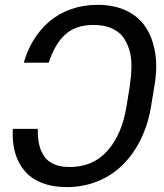

<svg xmlns="http://www.w3.org/2000/svg" viewBox="-20 -757 671 787"><path d="M32.7 -228.7H134.9Q134.2 -191.8 140.6 -164.1Q147 -136.4 161.9 -115.2Q176.8 -94.1 202.9 -83.3Q229 -72.4 266.3 -72.4Q361.2 -72.4 420.5 -139Q479.8 -205.6 498.6 -321L512.1 -404.8Q518.1 -446.4 518.8 -483.7Q519.5 -521 510.1 -552.4Q500.7 -583.8 483.3 -606.5Q465.9 -629.3 435.4 -642Q404.8 -654.8 363.6 -654.8Q290.8 -654.8 247.7 -615.8Q204.5 -576.7 179.7 -500H77.4Q91.6 -550.8 118.1 -593.6Q144.5 -636.4 182 -668.7Q219.5 -701 270.4 -719.1Q321.4 -737.2 380 -737.2Q447.1 -737.2 497.5 -713.4Q547.9 -689.6 576.9 -646Q605.8 -602.3 615.9 -541Q626.1 -479.8 612.9 -404.8L599.4 -322.4Q587.4 -247.9 557.2 -186.3Q527 -124.6 482.8 -81.1Q438.6 -37.6 379.8 -13.8Q321 9.9 253.6 9.9Q195.3 9.9 151.1 -7.6Q106.9 -25.2 80.3 -57.2Q53.6 -89.1 41.5 -132.5Q29.5 -175.8 32.7 -228.7Z"/></svg>

Font: Karasuma Gothic
Style: Italic
Weight: 400
Italic angle: -9.39999°
Designer: Rasmus Andersson / Ryoko Nishizuka
Foundry: Genbu
Version: Version 1.00